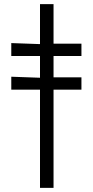

<svg xmlns="http://www.w3.org/2000/svg" viewBox="-20 -734 453 936"><path d="M175 -714V-519L35 -524V-461H175V-355L35 -360V-297H175V182H241V-297H377V-357H241V-461H377V-521H241V-714Z"/></svg>

Font: Non Bureau Light
Style: Regular
Weight: 300
Designer: Jona Saucedo
Foundry: Non Foundry
Version: Version 1.000;FEAKit 1.0